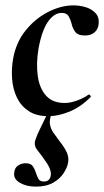

<svg xmlns="http://www.w3.org/2000/svg" viewBox="-20 -419 387 714"><path d="M160 13Q115 13 86.5 -6Q58 -25 43 -56Q28 -87 25 -125Q22 -163 29 -202Q40 -262 75.5 -306Q111 -350 159 -374.5Q207 -399 253 -399Q276 -399 298 -392.5Q320 -386 334.5 -371Q349 -356 347 -332Q346 -312 332.5 -299.5Q319 -287 296 -287Q269 -287 259 -301.5Q249 -316 246 -332Q242 -347 235 -359Q228 -371 209 -371Q189 -371 171.5 -354Q154 -337 142 -307Q130 -277 123 -237Q114 -182 120.5 -136Q127 -90 151.5 -63Q176 -36 221 -36Q242 -36 267.5 -45.5Q293 -55 309 -67Q311 -69 315 -65Q319 -61 317 -58Q280 -21 238.5 -4Q197 13 160 13ZM113 275Q78 275 53.5 260.5Q29 246 33 222Q35 204 48 196Q61 188 75 188Q94 188 101.5 198.5Q109 209 113 222Q117 235 122.5 245.5Q128 256 143 256Q166 256 169 232Q171 213 154.5 188Q138 163 118 138Q105 121 111.5 101.5Q118 82 129 60L158 0H174Q163 24 165.5 41.5Q168 59 178 73.5Q188 88 200 104Q220 129 228.5 148Q237 167 233 187Q230 204 216.5 225Q203 246 177.5 260.5Q152 275 113 275Z"/></svg>

Font: Cormorant
Style: Bold Italic
Weight: 700
Italic angle: -10°
Designer: Christian Thalmann (Catharsis Fonts)
Foundry: Catharsis Fonts
Version: Version 4.000